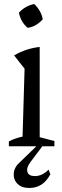

<svg xmlns="http://www.w3.org/2000/svg" viewBox="-20 -726 309 953"><path d="M24 0V-24Q39 -32 56 -38Q73 -44 92 -48L102 -385L50 -451Q79 -468 110.5 -478.5Q142 -489 177 -493V-45L250 -26V0ZM150 -706Q166 -691 177.5 -671Q189 -651 192 -630Q178 -614 158 -602Q138 -590 117 -588Q83 -617 74 -663Q88 -679 108 -690.5Q128 -702 150 -706ZM126 207Q86 207 65.5 185Q45 163 48.5 132Q52 101 83 75L178 -17H203L132 77Q110 106 116 127Q122 148 153 148Q190 148 221 116L230 139Q194 207 126 207Z"/></svg>

Font: Piazzolla
Style: Regular
Weight: 400
Designer: Juan Pablo del Peral
Foundry: Huerta Tipografica
Version: Version 1.330